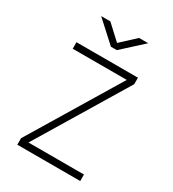

<svg xmlns="http://www.w3.org/2000/svg" viewBox="-213 -1012 1011 1125"><g transform="rotate(30 293.0 -449.0)"><path d="M85 0V-43.9L450.7 -649.4H85V-693.4H501V-649.4L135.3 -43.9H510.7V0ZM272.9 -771.5 133.8 -898.4H195.8L293 -808.6L390.1 -898.4H452.1L313 -771.5Z"/></g></svg>

Font: Cascadia Code NF ExtraLight
Style: Regular
Weight: 200
Monospace: yes
Designer: Aaron Bell
Foundry: Saja Typeworks
Version: Version 2404.023; ttfautohint (v1.8.4)